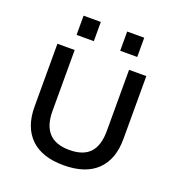

<svg xmlns="http://www.w3.org/2000/svg" viewBox="-125 -779 822 889"><g transform="rotate(20 286.0 -334.5)"><path d="M123 -47.4Q66.9 -102.1 66.9 -203.1V-512.2H151.9V-211.9Q151.9 -68.8 286.1 -68.8Q355 -68.8 387.7 -104.5Q419.9 -139.6 419.9 -211.9V-512.2H504.9V-203.1Q504.9 -101.6 448.7 -47.4Q392.6 6.8 285.2 6.8Q178.7 6.8 123 -47.4ZM136.2 -675.8H221.2V-581.1H136.2ZM351.1 -675.8H435.1V-581.1H351.1Z"/></g></svg>

Font: D-DIN Exp
Style: Regular
Weight: 400
Width: 7
Designer: Charles Nix
Foundry: Datto Inc.
Version: Version 1.00